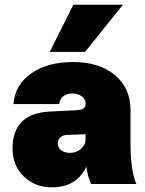

<svg xmlns="http://www.w3.org/2000/svg" viewBox="-20 -780 616 814"><path d="M501 -759.8 340.8 -560.1H190.9L291 -759.8ZM533.2 -168Q533.2 -115.7 540 -69.3Q546.9 -22.9 558.1 0H366.2Q352.5 -28.3 346.2 -73.2Q304.2 14.2 200.2 14.2Q127.9 14.2 80.6 -32.2Q33.2 -78.6 33.2 -149.9Q33.2 -299.8 192.9 -307.1L309.1 -313Q327.6 -314.5 335.2 -320.8Q342.8 -327.1 342.8 -340.8V-342.8Q342.8 -359.4 326.2 -371.6Q309.6 -383.8 288.1 -383.8Q263.2 -383.8 248.5 -372.1Q233.9 -360.4 231 -338.9H37.1Q43 -419.9 112.1 -468.5Q181.2 -517.1 290 -517.1Q400.4 -517.1 466.8 -461.9Q533.2 -406.7 533.2 -314.9ZM225.1 -170.9Q225.1 -153.8 239.7 -142.8Q254.4 -131.8 276.9 -131.8Q304.2 -131.8 323.5 -148.9Q342.8 -166 342.8 -189.9V-210.9L266.1 -208Q246.6 -207.5 235.8 -197.5Q225.1 -187.5 225.1 -170.9Z"/></svg>

Font: Overused Grotesk Black
Style: Regular
Weight: 900
Version: Version 0.002